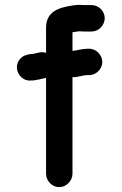

<svg xmlns="http://www.w3.org/2000/svg" viewBox="-20 -726 502 792"><path d="M110 -394H117C133 -396 155 -401 170 -405V-9C170 20 195 46 224 46C253 46 279 20 279 -9V-408C301 -406 319 -416 340 -416H347C376 -416 402 -441 402 -470C402 -499 377 -525 348 -525H340C323 -525 296 -518 279 -516V-593C288 -594 294 -595 299 -596L309 -597C318 -596 326 -596 332 -596H358C387 -596 412 -622 412 -651C412 -680 387 -705 358 -705H332C326 -705 319 -705 310 -706C299 -706 290 -705 283 -704C222 -695 170 -679 170 -611V-508C147 -516 128 -503 106 -503C87 -500 74 -496 62 -482C31 -445 63 -388 110 -394Z"/></svg>

Font: Electronic
Style: ExHv
Weight: 900
Version: Version 1.011